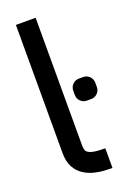

<svg xmlns="http://www.w3.org/2000/svg" viewBox="-137 -749 545 800"><g transform="rotate(-20 135.5 -349.0)"><path d="M130.4 -130.4Q130.4 -119.1 133.8 -109.4Q137.2 -99.6 155.5 -93.5Q173.8 -87.4 217.3 -87.4V0Q204.6 0 182.9 -1.2Q161.1 -2.4 137.2 -8.3Q113.3 -14.2 91.8 -28.1Q70.3 -42 56.6 -66.7Q43 -91.3 43 -130.4V-697.8H130.4ZM232.4 -300.3H213.4Q196.8 -300.3 185.3 -311.8Q173.8 -323.2 173.8 -339.4V-358.4Q173.8 -375 185.3 -386.5Q196.8 -397.9 213.4 -397.9H232.4Q248.5 -397.9 260 -386.5Q271.5 -375 271.5 -358.4V-339.4Q271.5 -323.2 260 -311.8Q248.5 -300.3 232.4 -300.3Z"/></g></svg>

Font: Qaz
Style: Regular
Weight: 400
Designer: GGBotNet
Foundry: f0n7
Version: 0.70